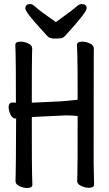

<svg xmlns="http://www.w3.org/2000/svg" viewBox="-20 -918 540 955"><path d="M113.8 17.1Q97.2 17.1 77.1 8.1Q57.1 -1 57.1 -17.1Q57.1 -28.8 58.1 -55.2Q59.1 -81.1 60.1 -327.1Q42 -328.1 32.2 -348.1Q22.9 -370.1 22.9 -384.8Q22.9 -408.2 42 -408.2L59.1 -407.2Q59.1 -621.1 57.6 -649.7Q56.2 -678.2 56.2 -694.8Q56.2 -710.9 83 -710.9Q101.1 -710.9 120.6 -701.9Q140.1 -692.9 140.1 -676.8Q140.1 -665 139.2 -639.4Q138.2 -613.8 138.2 -407.2L286.1 -414.1L366.2 -421.9Q366.2 -621.1 364.5 -649.7Q362.8 -678.2 362.8 -694.8Q362.8 -710.9 390.1 -710.9Q407.2 -710.9 427 -701.9Q446.8 -692.9 446.8 -676.8Q446.8 -665 446.3 -639.4Q445.8 -613.8 445.8 -106Q445.8 -75.2 447 -46.1Q448.2 -17.1 448.2 0Q448.2 16.1 420.9 16.1Q404.8 16.1 384.3 7.1Q363.8 -2 363.8 -18.1Q363.8 -29.8 365 -55.9Q366.2 -82 366.2 -340.8Q334 -344.2 310.1 -344.2L138.2 -335.9Q138.2 -74.2 139.6 -45.2Q141.1 -16.1 141.1 1Q141.1 17.1 113.8 17.1ZM60.1 -327.1Q60.1 -330.1 60.1 -333L58.1 -329.1Q58.1 -327.1 60.1 -327.1ZM251 -726.1Q226.1 -726.1 214.6 -739.5Q203.1 -752.9 185.1 -772Q106 -857.9 106 -876Q106 -897.9 130.9 -897.9Q142.1 -897.9 158.9 -881.6Q175.8 -865.2 257.8 -808.1Q341.8 -868.2 357.9 -883.1Q374 -897.9 384.8 -897.9Q411.1 -897.9 411.1 -877Q411.1 -856.9 307.1 -743.2Q295.9 -730 284.4 -728Q272.9 -726.1 251 -726.1Z"/></svg>

Font: LXGW WenKai Mono GB Screen
Style: Regular
Weight: 400
Monospace: yes
Designer: LXGW / Fontworks Inc.
Foundry: LXGW / Fontworks Inc.
Version: Version 1.510;January 18,2025